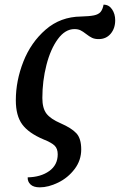

<svg xmlns="http://www.w3.org/2000/svg" viewBox="-20 -606 515 825"><path d="M99 156Q155 155 191.5 129Q228 103 228 57Q228 33 215 20Q202 7 167 -7Q103 -34 75.5 -71.5Q48 -109 48 -175Q48 -259 80.5 -341.5Q113 -424 176.5 -479Q240 -534 328 -535Q365 -536 384 -540Q403 -544 412 -554.5Q421 -565 425 -586Q448 -586 461.5 -566Q475 -546 475 -519Q475 -484 455.5 -461Q436 -438 404 -438Q387 -438 375.5 -443.5Q364 -449 350 -460Q336 -471 325.5 -476Q315 -481 300 -481Q260 -481 228.5 -438Q197 -395 179.5 -326.5Q162 -258 162 -185Q162 -141 179.5 -118Q197 -95 241 -76Q287 -56 308 -33.5Q329 -11 329 36Q329 83 300.5 120.5Q272 158 230 178.5Q188 199 151 199Q124 199 111 186.5Q98 174 99 156Z"/></svg>

Font: Noto Serif CondSemiBold
Style: Italic
Weight: 600
Width: 3
Italic angle: -12°
Designer: Monotype Design Team
Foundry: Monotype Imaging Inc.
Version: Version 1.001